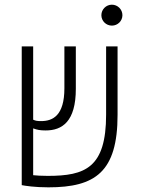

<svg xmlns="http://www.w3.org/2000/svg" viewBox="-20 -782 626 811"><path d="M184.6 9.3C381.8 9.3 476.6 -55.2 476.6 -296.9V-585.9H428.2V-297.9C428.2 -73.2 339.8 -39.1 181.6 -39.1C154.3 -39.1 134.3 -40.5 120.1 -42V-239.7C137.7 -233.4 149.4 -231 172.9 -231C242.7 -231 300.3 -268.6 300.3 -406.7V-585.9H252V-409.2C252 -293.5 202.6 -270.5 153.8 -270.5C138.7 -270.5 130.4 -271.5 120.1 -276.4V-585.9H71.8V0C86.9 2.9 127 9.3 184.6 9.3ZM452.6 -673.8C477.1 -673.8 497.1 -693.4 497.1 -717.8C497.1 -742.2 477.1 -762.2 452.6 -762.2C428.2 -762.2 408.2 -742.2 408.2 -717.8C408.2 -693.4 428.2 -673.8 452.6 -673.8Z"/></svg>

Font: Cascadia Mono PL ExtraLight
Style: Regular
Weight: 200
Monospace: yes
Designer: Aaron Bell
Foundry: Saja Typeworks
Version: Version 2404.023